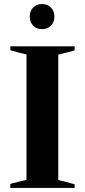

<svg xmlns="http://www.w3.org/2000/svg" viewBox="-20 -929 420 949"><path d="M127 -847Q127 -874 143.5 -891.5Q160 -909 188 -909Q215 -909 232 -891.5Q249 -874 249 -847Q249 -820 232 -802.5Q215 -785 188 -785Q160 -785 143.5 -802.5Q127 -820 127 -847ZM31 -20Q63 -29 111 -40V-660Q89 -664 31 -681V-700H349V-680Q337 -676 318.5 -671.5Q300 -667 292 -665L268 -659V-39Q291 -35 349 -18V0H31Z"/></svg>

Font: Trirong Bold
Style: Regular
Weight: 700
Designer: Katatrad Team
Foundry: CadsonDemak
Version: Version 1.000